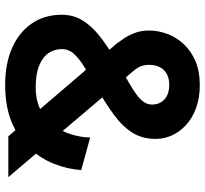

<svg xmlns="http://www.w3.org/2000/svg" viewBox="-45 -730 787 737"><g transform="rotate(90 348.5 -361.5)"><path d="M147.9 -415 503.2 0Q517.6 0 538.2 0Q558.8 0 581.5 0Q604.2 0 624.9 0Q645.5 0 659.9 0L252.7 -479.7Q239.3 -495.4 234.1 -509.4Q229 -523.4 229 -539.8Q229 -559.1 234.4 -573.6Q239.7 -588.1 249.9 -597.9Q260 -607.7 274 -612.7Q288.1 -617.7 305.2 -617.7Q323.5 -617.7 337.6 -612.9Q351.8 -608.2 361.6 -599.2Q371.3 -590.3 376.3 -578.4Q381.3 -566.4 381.3 -551.5L513.2 -566.2Q513.2 -597.4 500 -627.3Q486.8 -657.2 460.4 -681.6Q434.1 -706.1 395.3 -720.5Q356.4 -734.9 305.2 -734.9Q253.9 -734.9 215.1 -718.4Q176.3 -701.9 149.9 -673.8Q123.5 -645.8 110.4 -611Q97.2 -576.2 97.2 -539.8Q97.2 -508.5 107.1 -483.8Q116.9 -459 129 -441.7Q141.1 -424.3 147.9 -415ZM168.5 -205.3Q168.5 -233.2 189.3 -254.6Q210.2 -276.1 241.9 -294.6Q273.7 -313 305.2 -331.3Q371.8 -369.9 418.2 -403.6Q464.6 -437.3 488.9 -475.5Q513.2 -513.7 513.2 -566.2L381.3 -551.5Q381.3 -534.4 371.6 -520.3Q361.8 -506.1 344.6 -493.3Q327.4 -480.5 305.2 -467.5Q249.8 -435.5 201 -406.6Q152.3 -377.7 115.4 -347.9Q78.4 -318.1 57.5 -283.4Q36.6 -248.8 36.6 -205.3Q36.6 -138.9 70.2 -90Q103.8 -41 164.2 -14.4Q224.6 12.2 305.2 12.2Q389.6 12.2 450.1 -13.3Q510.5 -38.8 549.6 -81.5Q588.6 -124.3 609 -175.9Q629.4 -227.5 632.8 -279.8L507.6 -314.2Q507.6 -282.2 497.1 -245.8Q486.6 -209.5 463.7 -177.5Q440.9 -145.5 404.3 -125.2Q367.7 -105 315.4 -105Q264.2 -105 231.7 -118.3Q199.2 -131.6 183.8 -154.3Q168.5 -177 168.5 -205.3Z"/></g></svg>

Font: Giphurs
Style: Regular
Weight: 400
Version: Version 2.010